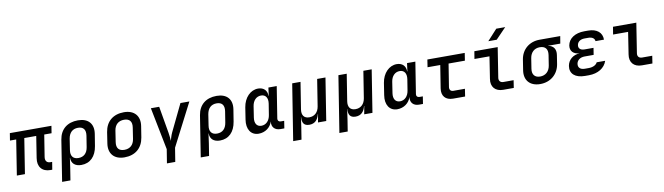

<svg xmlns="http://www.w3.org/2000/svg" viewBox="-43 -1530 8486 2455"><g transform="rotate(-10 4200.0 -302.5)"><path d="M491 5H516L532 -94H508C464 -94 440 -123 448 -173L493 -456H588L603 -550H63L48 -456H129L57 0H162L234 -456H389L345 -176C327 -66 385 5 491 5Z M613 180H721L746 23L764 -105H766C765 -34 812 10 894 10C1008 10 1085 -66 1106 -198L1131 -353C1151 -481 1081 -560 948 -560C809 -560 718 -485 697 -353ZM872 -84C803 -84 770 -128 782 -203L804 -347C817 -424 862 -466 932 -466C1002 -466 1034 -424 1022 -347L999 -203C987 -126 942 -84 872 -84Z M1454 10C1594 10 1687 -68 1709 -203L1732 -348C1752 -476 1679 -560 1545 -560C1404 -560 1311 -482 1290 -347L1268 -203C1248 -74 1320 10 1454 10ZM1469 -85C1397 -85 1364 -126 1376 -203L1398 -347C1410 -424 1458 -465 1530 -465C1602 -465 1635 -424 1623 -347L1601 -203C1589 -126 1541 -85 1469 -85Z M1974 180H2082L2111 0L2394 -550H2278L2110 -202C2089 -159 2081 -118 2073 -95C2072 -118 2070 -159 2062 -202L2002 -550H1894L2003 0Z M2413 180H2521L2546 23L2564 -105H2566C2565 -34 2612 10 2694 10C2808 10 2885 -66 2906 -198L2931 -353C2951 -481 2881 -560 2748 -560C2609 -560 2518 -485 2497 -353ZM2672 -84C2603 -84 2570 -128 2582 -203L2604 -347C2617 -424 2662 -466 2732 -466C2802 -466 2834 -424 2822 -347L2799 -203C2787 -126 2742 -84 2672 -84Z M3196 10C3281 10 3351 -41 3375 -118V-117C3364 -48 3406 0 3478 0H3530L3545 -96H3500C3475 -96 3459 -114 3463 -139L3528 -550H3420L3406 -445H3403C3404 -514 3360 -560 3287 -560C3188 -560 3105 -476 3085 -352L3061 -197C3041 -75 3096 10 3196 10ZM3248 -84C3189 -84 3159 -130 3170 -203L3192 -347C3203 -420 3248 -466 3309 -466C3368 -466 3399 -420 3388 -347L3365 -203C3354 -130 3308 -84 3248 -84Z M3613 180H3721L3746 23L3764 -105H3766C3760 -34 3782 10 3854 10C3926 10 3966 -34 3983 -105H3986L3967 0H4074L4161 -550H4053L3998 -203C3986 -128 3938 -84 3870 -84C3802 -84 3770 -128 3782 -203L3837 -550H3729Z M4213 180H4321L4346 23L4364 -105H4366C4360 -34 4382 10 4454 10C4526 10 4566 -34 4583 -105H4586L4567 0H4674L4761 -550H4653L4598 -203C4586 -128 4538 -84 4470 -84C4402 -84 4370 -128 4382 -203L4437 -550H4329Z M4996 10C5081 10 5151 -41 5175 -118V-117C5164 -48 5206 0 5278 0H5330L5345 -96H5300C5275 -96 5259 -114 5263 -139L5328 -550H5220L5206 -445H5203C5204 -514 5160 -560 5087 -560C4988 -560 4905 -476 4885 -352L4861 -197C4841 -75 4896 10 4996 10ZM5048 -84C4989 -84 4959 -130 4970 -203L4992 -347C5003 -420 5048 -466 5109 -466C5168 -466 5199 -420 5188 -347L5165 -203C5154 -130 5108 -84 5048 -84Z M5721 0H5877L5892 -98H5741C5707 -98 5689 -122 5695 -157L5742 -452H5954L5969 -550H5484L5469 -452H5634L5587 -156C5572 -60 5624 0 5721 0Z M6292 -645H6401L6536 -785H6420ZM6372 0H6509L6524 -98H6392C6351 -98 6329 -125 6337 -167L6397 -550H6094L6078 -452H6273L6229 -167C6212 -66 6269 0 6372 0Z M6852 10C6986 10 7086 -75 7107 -203L7125 -319C7137 -393 7103 -443 7035 -453L7036 -455H7193L7209 -550H6941C6807 -550 6707 -465 6687 -337L6666 -203C6645 -75 6718 10 6852 10ZM6867 -85C6797 -85 6762 -130 6774 -203L6795 -337C6807 -410 6855 -455 6926 -455C6996 -455 7032 -415 7020 -337L6999 -203C6987 -130 6938 -85 6867 -85Z M7483 7C7601 7 7691 -49 7720 -139H7610C7595 -106 7553 -84 7497 -84H7447C7389 -84 7358 -113 7365 -162C7373 -209 7413 -239 7471 -239H7588L7602 -328H7486C7433 -328 7405 -355 7412 -397C7419 -440 7456 -466 7510 -466H7558C7610 -466 7640 -443 7642 -408H7752C7753 -500 7685 -557 7572 -557H7523C7402 -557 7317 -500 7302 -411C7291 -340 7335 -294 7416 -290C7329 -286 7265 -233 7252 -154C7237 -55 7306 7 7433 7Z M8172 0H8309L8324 -98H8192C8151 -98 8129 -125 8137 -167L8197 -550H7894L7878 -452H8073L8029 -167C8012 -66 8069 0 8172 0Z"/></g></svg>

Font: JetBrains Mono SemiBold
Style: Italic
Weight: 472
Italic angle: -9°
Monospace: yes
Designer: Philipp Nurullin, Konstantin Bulenkov
Foundry: JetBrains
Version: Version 2.305